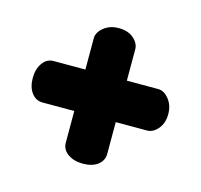

<svg xmlns="http://www.w3.org/2000/svg" viewBox="-70 -524 596 568"><g transform="rotate(15 227.5 -240.5)"><path d="M228 -33Q201 -33 182.5 -46Q164 -59 164 -80V-177H67Q46 -177 33 -194.5Q20 -212 20 -240Q20 -267 33 -285.5Q46 -304 67 -304H164V-400Q164 -418 182.5 -433Q201 -448 228 -448Q257 -448 274 -433Q291 -418 291 -400V-304H387Q405 -304 420 -285.5Q435 -267 435 -240Q435 -212 420 -194.5Q405 -177 387 -177H291V-80Q291 -59 274 -46Q257 -33 228 -33Z"/></g></svg>

Font: Dosis ExtraLight ExtraBold
Style: Regular
Weight: 800
Version: Version 3.001; ttfautohint (v1.8.2)